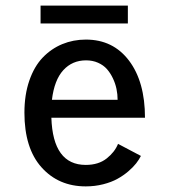

<svg xmlns="http://www.w3.org/2000/svg" viewBox="-20 -653 610 684"><path d="M124.5 -633H435.5V-569.5H124.5ZM482 -97.5Q475.5 -84.5 465 -71Q454.5 -57.5 437 -42.5Q419.5 -27.5 398.2 -15.8Q377 -4 347.5 3.5Q318 11 285.5 11Q188.5 11 127.8 -57Q67 -125 67 -251.5Q67 -315.5 84.5 -366Q102 -416.5 132.2 -448Q162.5 -479.5 201.8 -495.8Q241 -512 286 -512Q383 -512 439.8 -436.8Q496.5 -361.5 496.5 -233.5H163Q168.5 -65.5 285.5 -65.5Q331 -65.5 360 -88.5Q389 -111.5 400.5 -140.5ZM286.5 -438Q237.5 -438 205.5 -403Q173.5 -368 165 -297.5H399Q399 -317 395 -336.2Q391 -355.5 382.2 -374Q373.5 -392.5 361 -406.8Q348.5 -421 329.2 -429.5Q310 -438 286.5 -438Z"/></svg>

Font: League Mono Narrow
Style: Regular
Weight: 400
Width: 3
Designer: Tyler Finck
Foundry: The League of Moveable Type / Tyler Finck
Version: Version 2.210